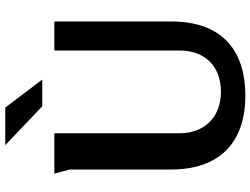

<svg xmlns="http://www.w3.org/2000/svg" viewBox="-134 -830 974 747"><g transform="rotate(-90 353.5 -456.0)"><path d="M309 -923H163L314 -779H418ZM209 -732H52L68 -672V-278C68 -92 170 11 356 11C519 11 644 -68 644 -278V-732H531V-245C531 -145 469 -84 370 -84C273 -84 209 -147 209 -245Z"/></g></svg>

Font: Rosario
Style: Bold
Weight: 700
Designer: Hector Gatti
Foundry: Omnibus Type
Version: Version 1.100